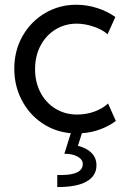

<svg xmlns="http://www.w3.org/2000/svg" viewBox="-20 -546 526 794"><path d="M233.4 177.7Q322.3 177.7 322.3 131.8Q322.3 113.8 301.3 101.8Q280.3 89.8 246.1 89.8L272.9 4.9Q206.5 -1 153.3 -37.4Q100.1 -73.7 69.6 -132.6Q39.1 -191.4 39.1 -261.7Q39.1 -337.9 74 -398.2Q108.9 -458.5 167.5 -492.4Q226.1 -526.4 294.9 -526.4Q339.4 -526.4 382.1 -512.7Q424.8 -499 457 -475.6L424.8 -404.3Q403.3 -423.8 366.9 -436Q330.6 -448.2 296.9 -448.2Q250 -448.2 210.7 -424.8Q171.4 -401.4 148.2 -358.4Q125 -315.4 125 -259.8Q125 -206.5 147.2 -163.8Q169.4 -121.1 209.2 -96.7Q249 -72.3 298.8 -72.3Q337.4 -72.3 371.6 -85Q405.8 -97.7 426.8 -118.2L459 -45.9Q432.1 -25.4 396 -11.7Q359.9 2 318.8 4.9L302.2 57.1Q338.4 65.9 358.6 86.4Q378.9 106.9 378.9 137.7Q378.9 181.2 337.9 204.6Q296.9 228 216.8 227.5V177.7Z"/></svg>

Font: Reddit Sans Strawberry
Style: Regular
Weight: 400
Designer: Stephen Hutchings
Foundry: Reddit
Version: Version 1.013